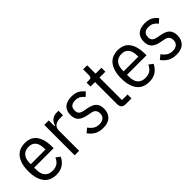

<svg xmlns="http://www.w3.org/2000/svg" viewBox="103 -1476 2307 2307"><g transform="rotate(-45 1256.0 -323.0)"><path d="M252 12Q207 12 168 -3Q129 -18 101 -51Q73 -84 57 -135Q41 -186 41 -258Q41 -330 57 -381Q73 -432 101 -465Q129 -498 168 -513Q207 -528 252 -528Q297 -528 334.5 -513Q372 -498 398 -465Q424 -432 438.5 -381Q453 -330 453 -258V-239H122V-206Q122 -130 156.5 -92.5Q191 -55 252 -55Q304 -55 337 -77.5Q370 -100 389 -145L441 -107Q417 -54 370.5 -21Q324 12 252 12ZM252 -464Q190 -464 156 -425Q122 -386 122 -310V-297H372V-310Q372 -464 252 -464Z M571 0V-516H647V-420H657Q670 -465 701.5 -490.5Q733 -516 784 -516H812V-439H762Q708 -439 677.5 -415Q647 -391 647 -343V0Z M1046 12Q982 12 936.5 -14Q891 -40 859 -86L912 -130Q939 -92 970.5 -72Q1002 -52 1046 -52Q1091 -52 1117.5 -74.5Q1144 -97 1144 -139Q1144 -173 1127 -194Q1110 -215 1064 -223L1025 -230Q950 -244 913.5 -277Q877 -310 877 -377Q877 -416 889 -444.5Q901 -473 923 -491.5Q945 -510 975.5 -518.5Q1006 -527 1042 -527Q1100 -527 1139.5 -506.5Q1179 -486 1208 -447L1159 -402Q1142 -426 1114 -444.5Q1086 -463 1042 -463Q951 -463 951 -380Q951 -342 970.5 -324.5Q990 -307 1034 -299L1073 -292Q1152 -278 1185 -243Q1218 -208 1218 -148Q1218 -73 1174.5 -30.5Q1131 12 1046 12Z M1444 0Q1403 0 1384.5 -18.5Q1366 -37 1366 -78V-449H1290V-516H1335Q1358 -516 1365.5 -527.5Q1373 -539 1373 -562V-658H1442V-516H1542V-449H1442V-67H1537V0Z M1830 12Q1785 12 1746 -3Q1707 -18 1679 -51Q1651 -84 1635 -135Q1619 -186 1619 -258Q1619 -330 1635 -381Q1651 -432 1679 -465Q1707 -498 1746 -513Q1785 -528 1830 -528Q1875 -528 1912.5 -513Q1950 -498 1976 -465Q2002 -432 2016.5 -381Q2031 -330 2031 -258V-239H1700V-206Q1700 -130 1734.5 -92.5Q1769 -55 1830 -55Q1882 -55 1915 -77.5Q1948 -100 1967 -145L2019 -107Q1995 -54 1948.5 -21Q1902 12 1830 12ZM1830 -464Q1768 -464 1734 -425Q1700 -386 1700 -310V-297H1950V-310Q1950 -464 1830 -464Z M2292 12Q2228 12 2182.5 -14Q2137 -40 2105 -86L2158 -130Q2185 -92 2216.5 -72Q2248 -52 2292 -52Q2337 -52 2363.5 -74.5Q2390 -97 2390 -139Q2390 -173 2373 -194Q2356 -215 2310 -223L2271 -230Q2196 -244 2159.5 -277Q2123 -310 2123 -377Q2123 -416 2135 -444.5Q2147 -473 2169 -491.5Q2191 -510 2221.5 -518.5Q2252 -527 2288 -527Q2346 -527 2385.5 -506.5Q2425 -486 2454 -447L2405 -402Q2388 -426 2360 -444.5Q2332 -463 2288 -463Q2197 -463 2197 -380Q2197 -342 2216.5 -324.5Q2236 -307 2280 -299L2319 -292Q2398 -278 2431 -243Q2464 -208 2464 -148Q2464 -73 2420.5 -30.5Q2377 12 2292 12Z"/></g></svg>

Font: IBM Plex Sans Cond
Style: Regular
Weight: 400
Width: 3
Designer: Mike Abbink, Paul van der Laan, Pieter van Rosmalen
Foundry: Bold Monday
Version: Version 1.3